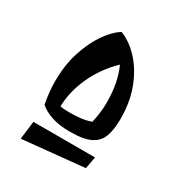

<svg xmlns="http://www.w3.org/2000/svg" viewBox="-136 -909 685 734"><g transform="rotate(30 206.5 -542.0)"><path d="M209 -386Q161 -386 127.5 -397.5Q94 -409 74 -427Q69 -453 66.5 -477.5Q64 -502 64 -525Q64 -596 82.5 -654Q101 -712 129.5 -753.5Q158 -795 188 -814L191 -815Q236 -797 273 -755.5Q310 -714 331.5 -655.5Q353 -597 353 -525Q353 -479 342 -448Q331 -417 300 -401.5Q269 -386 209 -386ZM175 -449Q199 -449 222.5 -452Q246 -455 265 -462Q276 -510 276 -552Q276 -641 247 -704Q192 -651 161.5 -584Q131 -517 130 -452Q141 -450 153 -449.5Q165 -449 175 -449ZM60 -269 70 -349H342L332 -296Z"/></g></svg>

Font: Joti One
Style: Regular
Weight: 400
Designer: Eduardo Rodriguez Tunni
Foundry: Eduardo Rodriguez Tunni
Version: Version 1.002; ttfautohint (v1.8.4.7-5d5b);gftools[0.9.24]